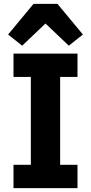

<svg xmlns="http://www.w3.org/2000/svg" viewBox="-20 -976 472 996"><path d="M382 0H50V-121H140V-577H50V-698H382V-577H292V-121H382ZM154 -956H278L410 -797L337 -739L216 -854L95 -739L22 -797Z"/></svg>

Font: IBM Plex Sans
Style: Regular
Weight: 400
Designer: Mike Abbink, Paul van der Laan, Pieter van Rosmalen
Foundry: Bold Monday
Version: Version 3.201